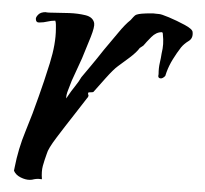

<svg xmlns="http://www.w3.org/2000/svg" viewBox="-20 -275 337 316"><path d="M29 21Q22 21 14 17Q6 13 3 6L4 1Q10 -30 22 -59Q34 -88 44 -117Q52 -139 62 -171Q72 -203 72 -228Q72 -231 72 -234.5Q72 -238 71 -241Q64 -241 58 -239.5Q52 -238 45 -238H44Q39 -238 39 -244Q39 -247 43 -251Q47 -255 55 -255Q58 -254 72 -254Q80 -254 94 -253.5Q108 -253 120.5 -250Q133 -247 135 -237Q136 -231 129.5 -214.5Q123 -198 115 -179Q106 -160 98 -142Q95 -134 92 -126.5Q89 -119 89 -114V-113L91 -116Q97 -125 103.5 -133Q110 -141 114 -148Q119 -154 129.5 -166.5Q140 -179 151 -193Q163 -207 174.5 -221Q186 -235 195 -242Q197 -244 199.5 -247Q202 -250 205 -251Q208 -252 213.5 -252.5Q219 -253 230 -253Q233 -253 236 -252.5Q239 -252 241 -252Q245 -252 258 -246.5Q271 -241 284 -234Q297 -227 297 -222Q298 -212 290.5 -207.5Q283 -203 278 -197Q271 -188 264.5 -177.5Q258 -167 254 -156L252 -150Q248 -146 245 -146Q239 -146 241 -153Q241 -163 243 -171.5Q245 -180 246 -187Q248 -195 248.5 -202.5Q249 -210 248 -219Q248 -222 246 -222Q237 -222 229 -214Q221 -206 216 -200L210 -196Q205 -189 193 -180L174 -166Q167 -161 154 -146.5Q141 -132 134 -124Q134 -123 127 -123H126L125 -122V-120Q127 -117 123 -113Q117 -105 102 -86Q87 -67 73 -48.5Q59 -30 57 -22Q53 -11 50.5 -2Q48 7 49 20Q42 19 39.5 19.5Q37 20 36 20Q33 21 29 21Z"/></svg>

Font: Qwitcher Grypen
Style: Bold
Weight: 700
Designer: Robert E. Leuschke
Foundry: Robert E. Leuschke
Version: Version 1.100; ttfautohint (v1.8.3)